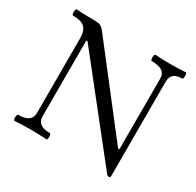

<svg xmlns="http://www.w3.org/2000/svg" viewBox="-147 -831 1026 1006"><g transform="rotate(30 365.5 -328.0)"><path d="M628 10Q619 10 611 0L175 -550H168V-91Q168 -34 245 -34Q250 -34 251.5 -24.5Q253 -15 251.5 -6Q250 3 245 3Q197 0 149 0Q101 0 53 3Q48 3 46.5 -6Q45 -15 47 -24.5Q49 -34 53 -34Q134 -34 134 -91V-542Q134 -589 113 -608.5Q92 -628 43 -628Q38 -628 36.5 -637.5Q35 -647 37 -656.5Q39 -666 43 -666Q79 -663 115 -663Q165 -663 181 -660Q197 -655 210 -639L595 -143H603V-572Q603 -628 519 -628Q514 -628 512.5 -637.5Q511 -647 513 -656.5Q515 -666 519 -666Q566 -663 611 -663Q657 -663 702 -666Q707 -666 708.5 -656.5Q710 -647 708.5 -637.5Q707 -628 702 -628Q636 -628 636 -572V0Q636 10 628 10Z"/></g></svg>

Font: Junicode
Style: Regular
Weight: 400
Designer: Peter S. Baker
Version: Version 2.100; ttfautohint (v1.8.4)